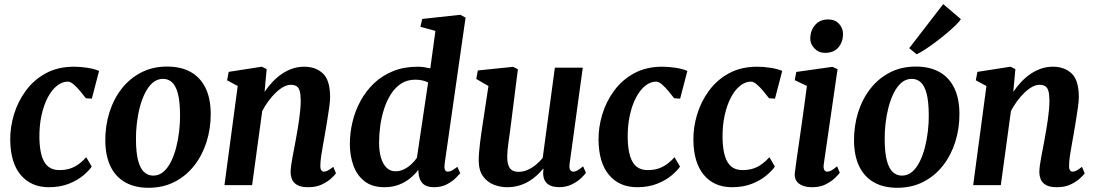

<svg xmlns="http://www.w3.org/2000/svg" viewBox="-20 -888 5260 921"><path d="M214.1 10Q129.4 10 79.8 -48.3Q30.2 -106.6 29.1 -216.9Q28.4 -277.5 47.1 -339.2Q65.7 -400.9 103.8 -452.8Q141.8 -504.8 199.7 -536.4Q257.7 -568 335.2 -568Q364.2 -568 398.1 -563Q432.1 -558 455.2 -547.7L420.5 -414.7L391.9 -416.8Q380.3 -432.2 364.7 -450.8Q349.2 -469.5 333.4 -483Q317.7 -496.5 305.4 -496.5Q278.6 -496.5 253.6 -476.9Q228.6 -457.2 209.3 -420.8Q190.1 -384.4 179 -334.4Q168 -284.3 169 -223.8Q170.3 -170.5 181.2 -137Q192.1 -103.4 212.7 -87.7Q233.4 -72.1 264.4 -72.1Q295.5 -72.1 318.6 -80.3Q341.8 -88.6 359.9 -102.6Q378.1 -116.5 393.7 -133.8L420 -88.9Q407.3 -69.9 379.6 -46.6Q352 -23.3 310.6 -6.7Q269.1 10 214.1 10Z M781.3 -568.7Q848.2 -568.7 894.7 -542.7Q941.1 -516.7 965.8 -466.3Q990.4 -415.8 990.8 -342.8Q991.1 -271.6 970.9 -207.5Q950.6 -143.4 911.8 -93.8Q873.1 -44.2 817.6 -15.7Q762.2 12.8 692.5 12.8Q627.3 12.8 581 -13.2Q534.7 -39.3 510.2 -89.7Q485.8 -140.2 485.1 -212.6Q484.7 -284.6 504.9 -348.9Q525.1 -413.2 563.7 -462.6Q602.3 -512.1 657.4 -540.4Q712.4 -568.7 781.3 -568.7ZM762.1 -509.7Q734.2 -509.7 712.9 -491.6Q691.7 -473.4 676.3 -442.9Q660.9 -412.4 650.9 -374.5Q641 -336.7 636.4 -296.5Q631.8 -256.4 632.2 -219.6Q632.5 -154.5 642.9 -116.4Q653.3 -78.3 671.9 -62Q690.4 -45.6 714.8 -45.6Q742.5 -45.6 763.6 -63.6Q784.7 -81.6 800 -112.1Q815.4 -142.6 825.1 -180.6Q834.8 -218.6 839.4 -258.8Q844.1 -299.1 843.7 -336.4Q843.3 -401.9 833.2 -439.7Q823 -477.5 804.9 -493.6Q786.8 -509.7 762.1 -509.7Z M1249.1 -447.4Q1266.8 -473.4 1287.6 -495.4Q1308.4 -517.4 1332.4 -533.7Q1356.3 -550.1 1383.1 -559Q1409.8 -568 1439.1 -568Q1494.5 -568 1529 -535.6Q1563.5 -503.2 1563.5 -421.2Q1563.5 -403.9 1559.2 -372.9Q1554.9 -341.9 1549.3 -308Q1543.7 -274 1539.1 -247Q1534.9 -222 1529.7 -194.2Q1524.5 -166.4 1520.7 -140.2Q1516.9 -114 1516.7 -94.2Q1516.5 -76.6 1521.6 -70.6Q1526.6 -64.6 1533.1 -64.6Q1542.1 -64.6 1552.2 -69.8Q1562.4 -74.9 1578.6 -87.7L1591.7 -56.6Q1587.3 -49.7 1570.3 -33.6Q1553.3 -17.4 1525.3 -3.7Q1497.3 10 1458.7 10Q1423.6 10 1405.3 -0.8Q1387 -11.6 1380.4 -28.8Q1373.8 -46 1374.1 -65.2Q1374.4 -78 1376.8 -95.5Q1379.1 -113.1 1383 -133.8Q1386.9 -154.4 1391.1 -176.1Q1395.2 -197.7 1398.9 -217.9Q1402.5 -238.3 1406.7 -262.3Q1410.9 -286.2 1414.5 -311.5Q1418 -336.8 1420.4 -361.4Q1422.8 -385.9 1422.5 -407.7Q1422.1 -436.9 1417.2 -452.7Q1412.3 -468.6 1401.9 -474.9Q1391.5 -481.2 1374.7 -481.2Q1358 -481.2 1339.6 -471.2Q1321.2 -461.2 1303.1 -443.8Q1285 -426.5 1268.2 -403.8Q1251.4 -381.2 1237.9 -355.7L1189.3 0H1056.7L1120.3 -475.5L1069.3 -502.8L1077 -543.3L1235.8 -568L1259.2 -556.6Z M2112.8 -101.8Q2110.4 -83.8 2114.1 -74.2Q2117.8 -64.6 2128.3 -64.6Q2136.4 -64.6 2146.6 -69.5Q2156.9 -74.4 2173.9 -87.7L2187.6 -56.9Q2182.2 -50.2 2166.1 -34.1Q2149.9 -17.9 2123.8 -4Q2097.6 10 2062 10Q2026 10 2008.1 -7.5Q1990.3 -24.9 1987.4 -59.2L1986.7 -73.6Q1972.4 -54 1949.5 -34.6Q1926.6 -15.3 1895.2 -2.6Q1863.8 10 1824.1 10Q1765.2 10 1728.5 -18.7Q1691.7 -47.5 1675 -94.6Q1658.2 -141.8 1658.2 -197.3Q1658.2 -250.8 1671.1 -304.2Q1684 -357.6 1710 -404.9Q1736 -452.2 1774.8 -489.1Q1813.7 -525.9 1866.1 -547Q1918.4 -568 1983.9 -568Q1997.7 -568 2013.6 -565.8Q2029.4 -563.6 2044.1 -560.2L2068.7 -739.7L1996.5 -759.4L2005.4 -797.2L2187.9 -817L2213.3 -803.6ZM2033.6 -492.3Q2020.5 -499.3 2004.6 -502.6Q1988.7 -505.8 1971.9 -505.8Q1933.3 -505.8 1904.4 -487.1Q1875.5 -468.3 1855.3 -436.6Q1835.1 -404.9 1822.4 -365.5Q1809.7 -326.1 1804 -284Q1798.4 -242 1798.4 -203.3Q1798.4 -162.3 1807.6 -131.4Q1816.8 -100.4 1834.4 -83.4Q1852 -66.4 1876.6 -66.4Q1898.8 -66.4 1918.3 -76.1Q1937.9 -85.8 1953.8 -100.8Q1969.7 -115.8 1979.9 -131.1Z M2411.9 10Q2380.2 10 2349.3 -1.8Q2318.4 -13.6 2297.7 -41.4Q2277 -69.2 2276.3 -117.3Q2276.3 -134.8 2277.9 -155.7Q2279.5 -176.7 2282.3 -199.8Q2285.2 -223 2288.5 -246.8Q2291.9 -270.6 2295.4 -293.2L2323 -475.3L2264.7 -509.3L2272.1 -550L2441.1 -567.4L2464.3 -556L2430.5 -289.2Q2428 -267.7 2424.9 -246.2Q2421.8 -224.8 2419.1 -204.9Q2416.4 -185 2414.7 -167.9Q2413.1 -150.7 2413.1 -137.4Q2413.1 -109.7 2419.3 -93.6Q2425.5 -77.4 2437.7 -70.6Q2449.9 -63.8 2468.1 -63.8Q2490.2 -63.8 2511.5 -73.3Q2532.8 -82.8 2551.2 -98.1Q2569.6 -113.4 2583.3 -130.4L2641.6 -563.4H2775.5L2712.2 -101.4Q2709.7 -82.1 2715 -73.4Q2720.2 -64.6 2730.2 -64.6Q2739.1 -64.6 2748.9 -70Q2758.7 -75.3 2777.1 -90.1L2790.5 -59.3Q2785.8 -51.3 2768.9 -34.8Q2751.9 -18.2 2724.8 -4.3Q2697.6 9.7 2662.3 9.7Q2625.7 9.7 2607.1 -5.4Q2588.6 -20.6 2586.1 -46.3Q2585.7 -48.9 2585.5 -52.5Q2585.3 -56.2 2585.5 -60.4Q2585.7 -64.7 2586.2 -69.2Q2586.7 -73.7 2587.2 -77.6L2585.5 -78.6Q2572.2 -62.7 2555.3 -47Q2538.5 -31.2 2517.1 -18.4Q2495.8 -5.5 2469.7 2.2Q2443.7 10 2411.9 10Z M3036.1 10Q2951.4 10 2901.8 -48.3Q2852.2 -106.6 2851.1 -216.9Q2850.4 -277.5 2869.1 -339.2Q2887.7 -400.9 2925.8 -452.8Q2963.8 -504.8 3021.7 -536.4Q3079.7 -568 3157.2 -568Q3186.2 -568 3220.1 -563Q3254.1 -558 3277.2 -547.7L3242.5 -414.7L3213.9 -416.8Q3202.3 -432.2 3186.7 -450.8Q3171.2 -469.5 3155.4 -483Q3139.7 -496.5 3127.4 -496.5Q3100.6 -496.5 3075.6 -476.9Q3050.6 -457.2 3031.3 -420.8Q3012.1 -384.4 3001 -334.4Q2990 -284.3 2991 -223.8Q2992.3 -170.5 3003.2 -137Q3014.1 -103.4 3034.7 -87.7Q3055.4 -72.1 3086.4 -72.1Q3117.5 -72.1 3140.6 -80.3Q3163.8 -88.6 3181.9 -102.6Q3200.1 -116.5 3215.7 -133.8L3242 -88.9Q3229.3 -69.9 3201.6 -46.6Q3174 -23.3 3132.6 -6.7Q3091.1 10 3036.1 10Z M3491.1 10Q3406.4 10 3356.8 -48.3Q3307.2 -106.6 3306.1 -216.9Q3305.4 -277.5 3324.1 -339.2Q3342.7 -400.9 3380.8 -452.8Q3418.8 -504.8 3476.7 -536.4Q3534.7 -568 3612.2 -568Q3641.2 -568 3675.1 -563Q3709.1 -558 3732.2 -547.7L3697.5 -414.7L3668.9 -416.8Q3657.3 -432.2 3641.7 -450.8Q3626.2 -469.5 3610.4 -483Q3594.7 -496.5 3582.4 -496.5Q3555.6 -496.5 3530.6 -476.9Q3505.6 -457.2 3486.3 -420.8Q3467.1 -384.4 3456 -334.4Q3445 -284.3 3446 -223.8Q3447.3 -170.5 3458.2 -137Q3469.1 -103.4 3489.7 -87.7Q3510.4 -72.1 3541.4 -72.1Q3572.5 -72.1 3595.6 -80.3Q3618.8 -88.6 3636.9 -102.6Q3655.1 -116.5 3670.7 -133.8L3697 -88.9Q3684.3 -69.9 3656.6 -46.6Q3629 -23.3 3587.6 -6.7Q3546.1 10 3491.1 10Z M3876.7 10Q3847.6 10 3827.9 1.6Q3808.2 -6.8 3799.2 -22.2Q3790.1 -37.5 3792.7 -58.6Q3795.2 -80.8 3799.9 -113.3Q3804.6 -145.8 3810.4 -186.5Q3816.2 -227.2 3823 -274.1Q3829.8 -321.1 3836.7 -372.1Q3843.6 -423.1 3850.7 -475.8L3792.3 -503.4L3799.7 -542.9L3972.8 -567.4L3997.6 -556L3931.6 -101.1Q3929 -83.1 3933.5 -73.9Q3938 -64.6 3947.9 -64.6Q3957.1 -64.6 3967.8 -70.3Q3978.4 -75.9 3995.4 -90.2L4008.4 -59.4Q4003.2 -52.1 3986.5 -35.4Q3969.7 -18.8 3942.1 -4.4Q3914.5 10 3876.7 10ZM3936.5 -634.4Q3907.2 -634.4 3886.3 -656.4Q3865.4 -678.3 3866.8 -707.9Q3868.6 -744.5 3891.3 -769.6Q3914 -794.7 3952.5 -794.7Q3985.6 -794.7 4005 -773.5Q4024.3 -752.2 4023.9 -724.3Q4023.6 -686.3 4001.6 -660.4Q3979.5 -634.4 3936.5 -634.4Z M4372.8 -568.7Q4439.7 -568.7 4486.2 -542.7Q4532.6 -516.7 4557.3 -466.3Q4581.9 -415.8 4582.3 -342.8Q4582.6 -271.6 4562.4 -207.5Q4542.1 -143.4 4503.3 -93.8Q4464.6 -44.2 4409.1 -15.7Q4353.7 12.8 4284 12.8Q4218.8 12.8 4172.5 -13.2Q4126.2 -39.3 4101.7 -89.7Q4077.3 -140.2 4076.6 -212.6Q4076.2 -284.6 4096.4 -348.9Q4116.6 -413.2 4155.2 -462.6Q4193.8 -512.1 4248.9 -540.4Q4303.9 -568.7 4372.8 -568.7ZM4353.6 -509.7Q4325.7 -509.7 4304.4 -491.6Q4283.2 -473.4 4267.8 -442.9Q4252.4 -412.4 4242.4 -374.5Q4232.5 -336.7 4227.9 -296.5Q4223.3 -256.4 4223.7 -219.6Q4224 -154.5 4234.4 -116.4Q4244.8 -78.3 4263.4 -62Q4281.9 -45.6 4306.3 -45.6Q4334 -45.6 4355.1 -63.6Q4376.2 -81.6 4391.5 -112.1Q4406.9 -142.6 4416.6 -180.6Q4426.3 -218.6 4430.9 -258.8Q4435.6 -299.1 4435.2 -336.4Q4434.8 -401.9 4424.7 -439.7Q4414.5 -477.5 4396.4 -493.6Q4378.3 -509.7 4353.6 -509.7ZM4341.4 -657 4504.5 -868.3 4589.2 -796.3Q4583.7 -786.4 4566 -768.9Q4548.2 -751.3 4523.3 -730.2Q4498.4 -709.2 4471.2 -688.6Q4444.1 -668.1 4419.2 -651.8Q4394.4 -635.4 4377 -627.7Z M4840.6 -447.4Q4858.3 -473.4 4879.1 -495.4Q4899.9 -517.4 4923.9 -533.7Q4947.8 -550.1 4974.6 -559Q5001.3 -568 5030.6 -568Q5086 -568 5120.5 -535.6Q5155 -503.2 5155 -421.2Q5155 -403.9 5150.7 -372.9Q5146.4 -341.9 5140.8 -308Q5135.2 -274 5130.6 -247Q5126.4 -222 5121.2 -194.2Q5116 -166.4 5112.2 -140.2Q5108.4 -114 5108.2 -94.2Q5108 -76.6 5113.1 -70.6Q5118.1 -64.6 5124.6 -64.6Q5133.6 -64.6 5143.7 -69.8Q5153.9 -74.9 5170.1 -87.7L5183.2 -56.6Q5178.8 -49.7 5161.8 -33.6Q5144.8 -17.4 5116.8 -3.7Q5088.8 10 5050.2 10Q5015.1 10 4996.8 -0.8Q4978.5 -11.6 4971.9 -28.8Q4965.3 -46 4965.6 -65.2Q4965.9 -78 4968.3 -95.5Q4970.6 -113.1 4974.5 -133.8Q4978.4 -154.4 4982.6 -176.1Q4986.7 -197.7 4990.4 -217.9Q4994 -238.3 4998.2 -262.3Q5002.4 -286.2 5006 -311.5Q5009.5 -336.8 5011.9 -361.4Q5014.3 -385.9 5014 -407.7Q5013.6 -436.9 5008.7 -452.7Q5003.8 -468.6 4993.4 -474.9Q4983 -481.2 4966.2 -481.2Q4949.5 -481.2 4931.1 -471.2Q4912.7 -461.2 4894.6 -443.8Q4876.5 -426.5 4859.7 -403.8Q4842.9 -381.2 4829.4 -355.7L4780.8 0H4648.2L4711.8 -475.5L4660.8 -502.8L4668.5 -543.3L4827.3 -568L4850.7 -556.6Z"/></svg>

Font: Merriweather Light
Style: Italic
Weight: 300
Italic angle: -7.8°
Designer: Eben Sorkin
Foundry: Eben Sorkin
Version: Version 2.101